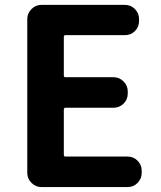

<svg xmlns="http://www.w3.org/2000/svg" viewBox="-20 -760 654 780"><path d="M148.4 0Q125 0 107.9 -17.1Q90.8 -34.2 90.8 -57.6V-682.6Q90.8 -706.1 107.9 -723.1Q125 -740.2 148.4 -740.2H487.3Q511.7 -740.2 528.3 -723.1Q544.9 -706.1 544.9 -682.6V-674.8Q544.9 -650.4 528.3 -633.8Q511.7 -617.2 487.3 -617.2H246.1Q239.3 -617.2 239.3 -609.4V-453.1Q239.3 -446.3 246.1 -446.3H441.4Q464.8 -446.3 481.9 -429.2Q499 -412.1 499 -388.7V-379.9Q499 -355.5 481.9 -338.9Q464.8 -322.3 441.4 -322.3H246.1Q239.3 -322.3 239.3 -314.5V-130.9Q239.3 -124 246.1 -124H498Q522.5 -124 539.1 -106.9Q555.7 -89.8 555.7 -66.4V-57.6Q555.7 -34.2 539.1 -17.1Q522.5 0 498 0Z"/></svg>

Font: Gen Jyuu Gothic Bold
Style: Bold
Weight: 700
Designer: [Source Han Sans]
Ryoko NISHIZUKA  (kana & ideographs); Paul D. Hunt (Latin, Greek & Cyrillic); Wenlong ZHANG  (bopomofo
Version: Version 1.002.20150607